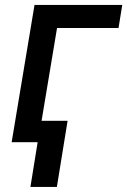

<svg xmlns="http://www.w3.org/2000/svg" viewBox="-20 -565 506 763"><path d="M465.9 -545.5H117.2L26.3 0H129.6L100.9 177.9H206L248.6 -84.9H145.2L206.7 -453.8H451Z"/></svg>

Font: Magic Ui Pro Medium
Style: Italic
Weight: 500
Italic angle: -9.39999°
Designer: Stefan Endress, Andreas Faust
Version: Version 1.000;FEAKit 1.0